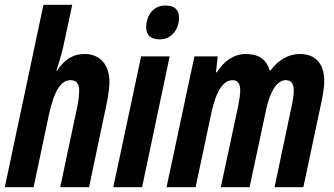

<svg xmlns="http://www.w3.org/2000/svg" viewBox="-26 -780 1392 800"><path d="M-6 0H114L178 -303C201 -409 231 -446 268 -446C293 -446 304 -429 304 -405C304 -378 299 -348 292 -317L225 0H345L418 -346C424 -376 430 -412 430 -437C430 -511 391 -555 326 -555C276 -555 240 -530 211 -484H209C220 -519 232 -558 239 -592L275 -760H155Z M640 -616C688 -616 720 -657 720 -707C720 -741 699 -757 663 -757C608 -757 583 -709 583 -667C583 -633 602 -616 640 -616ZM446 0H566L681 -545H562Z M668 0H789L851 -292C865 -365 891 -446 943 -446C964 -446 975 -432 975 -403C975 -387 971 -362 966 -336L894 0H1014L1082 -319C1094 -377 1119 -446 1165 -446C1187 -446 1198 -432 1198 -402C1198 -385 1194 -359 1188 -332L1118 0H1238L1315 -363C1321 -392 1325 -421 1325 -443C1325 -515 1288 -555 1224 -555C1175 -555 1132 -529 1101 -486H1098C1084 -533 1052 -555 998 -555C949 -555 907 -526 878 -479H874L881 -545H784Z"/></svg>

Font: Noto Sans ExtraCondensed
Style: Bold Italic
Weight: 700
Width: 2
Italic angle: -12°
Designer: Monotype Design Team
Foundry: Monotype Imaging Inc.
Version: Version 2.013